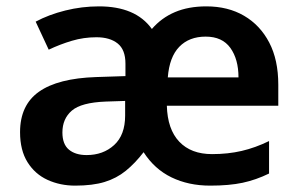

<svg xmlns="http://www.w3.org/2000/svg" viewBox="-20 -573 939 603"><path d="M628 -553Q696 -553 746.5 -523.5Q797 -494 825.5 -439.5Q854 -385 854 -307V-241H504Q506 -167 543 -128Q580 -89 646 -89Q696 -89 739 -99Q782 -109 825 -130V-28Q784 -8 742 1Q700 10 640 10Q572 10 518.5 -16Q465 -42 431 -95Q404 -60 375 -36.5Q346 -13 308.5 -1.5Q271 10 216 10Q169 10 129.5 -8Q90 -26 66.5 -63.5Q43 -101 43 -158Q43 -243 102.5 -285Q162 -327 282 -331L374 -334V-373Q374 -417 349.5 -436.5Q325 -456 283 -456Q243 -456 206 -445Q169 -434 133 -417L92 -505Q133 -527 185 -540Q237 -553 291 -553Q348 -553 389.5 -535.5Q431 -518 457 -482Q487 -517 529.5 -535Q572 -553 628 -553ZM312 -254Q235 -251 205.5 -225.5Q176 -200 176 -157Q176 -120 196.5 -103Q217 -86 252 -86Q304 -86 338.5 -117.5Q373 -149 373 -210V-256ZM626 -458Q574 -458 543 -426Q512 -394 507 -330H729Q729 -387 703.5 -422.5Q678 -458 626 -458Z"/></svg>

Font: Noto Sans Adlam Unjoined SemiBold
Style: Regular
Weight: 600
Version: Version 3.001